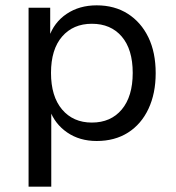

<svg xmlns="http://www.w3.org/2000/svg" viewBox="-20 -519 660 719"><path d="M87 180V-490H168V-379H163Q182 -435 229.5 -467Q277 -499 342 -499Q409 -499 458.5 -467.5Q508 -436 535.5 -379.5Q563 -323 563 -245Q563 -169 536 -111.5Q509 -54 459.5 -22.5Q410 9 342 9Q278 9 231.5 -23Q185 -55 166 -108H172V180ZM324 -60Q395 -60 436 -109Q477 -158 477 -246Q477 -334 436 -382Q395 -430 324 -430Q254 -430 212.5 -382Q171 -334 171 -246Q171 -158 212.5 -109Q254 -60 324 -60Z"/></svg>

Font: Nunito Sans 10pt
Style: Regular
Weight: 400
Designer: Vernon Adams
Foundry: Vernon Adams
Version: Version 3.101;gftools[0.9.27]